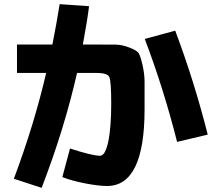

<svg xmlns="http://www.w3.org/2000/svg" viewBox="-20 -845 1040 927"><path d="M281 10 318 -128Q426 -93 463 -93Q471 -93 478.5 -100.5Q486 -108 493 -126.5Q500 -145 505 -172.5Q510 -200 513.5 -244Q517 -288 517 -343Q517 -455 507.5 -474Q498 -493 443 -493H352Q291 -223 181 62L47 18Q145 -244 203 -493H62V-630H233Q254 -736 268 -825L410 -815Q402 -749 380 -630H437Q507 -630 538.5 -629.5Q570 -629 604.5 -615.5Q639 -602 648 -590.5Q657 -579 667.5 -534Q678 -489 678 -449.5Q678 -410 678 -318Q678 53 497 53Q456 53 391.5 40.5Q327 28 281 10ZM679 -657 826 -697Q918 -452 983 -195L835 -160Q770 -417 679 -657Z"/></svg>

Font: Mplus 1p ExtraBold
Style: Regular
Weight: 800
Version: Version 1.061